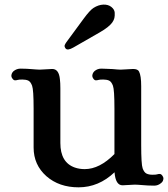

<svg xmlns="http://www.w3.org/2000/svg" viewBox="-20 -802 730 834"><path d="M29.3 0ZM477.5 -53.7Q408.7 11.7 321.3 11.7Q236.8 11.7 181.6 -36.6Q126 -85.9 126 -161.1V-330.1Q126 -412.1 119.4 -429.7Q112.8 -447.3 102.8 -451.9Q92.8 -456.5 77.4 -456.5Q62 -456.5 56.6 -454.8Q51.3 -453.1 45.4 -453.1Q39.6 -453.1 34.4 -460Q29.3 -466.8 29.3 -471.9Q29.3 -477.1 31.5 -482.7Q33.7 -488.3 39.1 -493.2Q52.7 -503.9 69.1 -503.9Q85.4 -503.9 96.2 -503.2Q106.9 -502.4 117.7 -501.7Q128.4 -501 137.9 -500.2Q147.5 -499.5 152.8 -499.5L207 -502.4Q235.8 -502.4 240.2 -458Q242.2 -441.9 242.2 -418.5V-180.7Q242.2 -96.2 305.2 -74.2Q324.7 -67.4 348.1 -67.4Q412.6 -67.4 477.1 -132.8V-329.6Q477.1 -412.6 470.5 -429.9Q463.9 -447.3 453.9 -451.9Q443.8 -456.5 428.5 -456.5Q413.1 -456.5 407.7 -454.8Q402.3 -453.1 396.5 -453.1Q390.6 -453.1 385.7 -460Q380.9 -466.8 380.9 -471.9Q380.9 -477.1 383.1 -482.7Q385.3 -488.3 390.6 -493.2Q403.3 -503.9 419.9 -503.9Q436.5 -503.9 447.3 -502.9L468.8 -502Q480 -501 489.5 -500.2Q499 -499.5 504.4 -499.5L558.1 -502.4Q578.6 -502.4 584 -491.2Q593.3 -473.6 593.3 -427.7V-172.9Q593.3 -88.4 599.6 -70.8Q606 -53.2 616.2 -48.1Q626.5 -43 642.1 -43Q657.7 -43 662.6 -44.7Q667.5 -46.4 673.6 -46.4Q679.7 -46.4 684.8 -39.6Q689.9 -32.7 689.9 -27.6Q689.9 -22.5 687.7 -16.8Q685.5 -11.2 679.7 -6.8Q666.5 4.4 649.9 4.4Q633.3 4.4 622.6 3.7Q611.8 2.9 601.1 2.2Q590.3 1.5 581.1 0.7Q571.8 0 565.9 0L512.2 2.9Q481.9 2.9 477.5 -53.7ZM298.8 -595.7Q273.4 -581.1 265.1 -591.3Q258.3 -600.1 261.5 -606.9Q264.6 -613.8 268.6 -619.1L343.3 -720.7Q370.6 -757.8 386.2 -767.6Q407.7 -781.2 429 -782Q450.2 -782.7 463.9 -771.7Q477.5 -760.7 478.3 -746.8Q479 -732.9 476.8 -723.6Q474.6 -714.4 467.8 -704.6Q453.6 -684.6 413.6 -661.6Z"/></svg>

Font: Stoke
Style: Regular
Weight: 400
Designer: Nicole Fally
Foundry: Nicole Fally
Version: Version 1.002